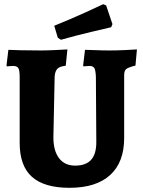

<svg xmlns="http://www.w3.org/2000/svg" viewBox="-20 -885 683 917"><path d="M74 -202V-516Q74 -548 68 -559Q62 -570 43 -570Q34 -570 25 -569Q16 -568 13 -568L11 -572L20 -647Q35 -646 80 -645Q125 -644 177 -644Q202 -644 245 -646Q288 -648 302 -649L294 -571Q265 -568 254 -556.5Q243 -545 241 -520L235 -229Q235 -165 262 -129.5Q289 -94 339 -94Q390 -94 415 -121.5Q440 -149 440 -206L438 -516Q437 -548 431 -559Q425 -570 408 -570Q399 -570 390.5 -569Q382 -568 379 -568L377 -572L386 -647Q399 -647 434.5 -645.5Q470 -644 504 -644Q539 -644 580.5 -646Q622 -648 634 -649L627 -572Q592 -563 582.5 -555Q573 -547 573 -525V-226Q573 -110 506 -49Q439 12 312 12Q191 12 132.5 -40.5Q74 -93 74 -202ZM256 -705 239 -762Q311 -791 382 -823Q453 -855 473 -865L487 -859L517 -770L511 -755Q490 -750 417.5 -733Q345 -716 271 -695Z"/></svg>

Font: Alegreya SC ExtraBold
Style: Regular
Weight: 800
Designer: Juan Pablo del Peral
Foundry: Huerta Tipografica
Version: Version 2.007; ttfautohint (v1.6)